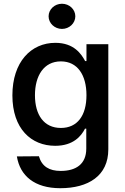

<svg xmlns="http://www.w3.org/2000/svg" viewBox="-20 -779 661 1015"><path d="M298.7 215.9C446.4 215.9 552.6 150.6 552.6 10.7V-545.5H437.1V-456.3H430C410.5 -492.9 371.4 -552.6 272.7 -552.6C143.8 -552.6 45.5 -451.3 45.5 -274.9C45.5 -98.7 144.5 -8.2 272 -8.2C368.6 -8.2 410.2 -61.1 429.3 -98.7H436.1V6.4C436.1 89.5 380.7 124.6 301.1 124.6C241.1 124.6 201.3 101.6 185.7 46.9L69.2 47.9C85.9 150.2 162.3 215.9 298.7 215.9ZM164.8 -275.6C164.8 -377.5 210.9 -454.5 301.8 -454.5C389.6 -454.5 437.1 -382.5 437.1 -275.6C437.1 -167.3 388.5 -102.6 301.8 -102.6C212 -102.6 164.8 -171.9 164.8 -275.6ZM236.9 -692.8C236.9 -656.2 268.8 -626.1 307.5 -626.1C346.6 -626.1 378.2 -656.2 378.2 -692.8C378.2 -729.4 346.6 -759.2 307.5 -759.2C268.8 -759.2 236.9 -729.4 236.9 -692.8Z"/></svg>

Font: Magic Ui Pro Semi Bold
Style: Regular
Weight: 600
Designer: Stefan Endress, Andreas Faust
Version: Version 1.000;FEAKit 1.0